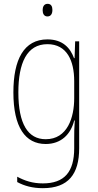

<svg xmlns="http://www.w3.org/2000/svg" viewBox="-20 -743 510 1004"><path d="M229 -723C209 -723 203 -706 203 -690C203 -672 210 -657 228 -657C246 -657 254 -671 254 -691C254 -707 249 -723 229 -723ZM228 -537C105 -537 50 -432 50 -260C50 -78 112 10 219 10C299 10 350 -40 368 -113H371C368 -72 368 -47 368 -14V32C368 156 317 216 204 216C150 216 109 202 70 181V209C107 229 150 241 204 241C338 241 394 167 394 32V-527H373L370 -439H367C348 -491 309 -537 228 -537ZM228 -512C331 -512 368 -424 368 -319V-229C368 -129 333 -15 219 -15C126 -15 76 -95 76 -260C76 -413 120 -512 228 -512Z"/></svg>

Font: Noto Sans Gujarati Condensed Thin
Style: Regular
Weight: 100
Width: 3
Designer: Jelle Bosma - Monotype Design Team, Universal Thirst
Foundry: Monotype Imaging Inc.
Version: Version 2.106